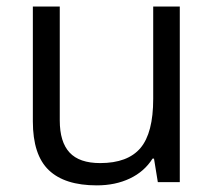

<svg xmlns="http://www.w3.org/2000/svg" viewBox="-20 -555 654 585"><path d="M162.1 -535.2V-188Q162.1 -122.6 191.9 -90.3Q221.7 -58.1 285.2 -58.1Q369.1 -58.1 408 -104Q446.8 -149.9 446.8 -253.9V-535.2H527.8V0H460.9L449.2 -71.8H444.8Q419.9 -32.2 375.7 -11.2Q331.5 9.8 274.9 9.8Q177.2 9.8 128.7 -36.6Q80.1 -83 80.1 -185.1V-535.2Z"/></svg>

Font: f02293617
Style: Regular
Weight: 400
Foundry: Ascender Corporation
Version: Version 1.10